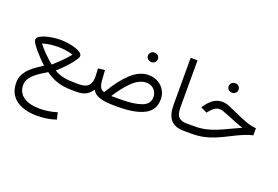

<svg xmlns="http://www.w3.org/2000/svg" viewBox="-126 -1063 2607 1798"><g transform="rotate(20 1177.5 -164.0)"><path d="M242.7 -126.5Q223.6 -143.6 196.3 -171.4Q168.9 -199.2 142.8 -229.7Q116.7 -260.3 99.1 -286.4Q81.5 -312.5 81.5 -326.2Q81.5 -345.7 103.3 -360.6Q125 -375.5 159.2 -385.7Q193.4 -396 232.4 -401.4Q271.5 -406.7 305.7 -406.7Q339.4 -406.7 378.2 -401.4Q417 -396 451.7 -385.7Q486.3 -375.5 508.3 -360.4Q530.3 -345.2 530.3 -326.2Q530.3 -312.5 512.2 -285.4Q494.1 -258.3 466.8 -226.8Q439.5 -195.3 410.9 -167Q382.3 -138.7 361.8 -121.6Q406.7 -93.3 457 -83.7Q507.3 -74.2 577.6 -74.2H606.9V0H577.6Q528.3 0 483.9 -6.1Q439.5 -12.2 395.3 -29.8Q351.1 -47.4 300.8 -82.5Q250.5 -54.2 209.7 -24.4Q168.9 5.4 145 38.3Q121.1 71.3 121.1 110.4Q121.1 185.5 179.2 226.1Q237.3 266.6 341.8 266.6Q383.3 266.6 426.8 260Q470.2 253.4 513.2 239.3L528.3 307.6Q488.3 321.8 440.2 329.6Q392.1 337.4 339.4 337.4Q254.9 337.4 189.9 312.7Q125 288.1 88.6 237.5Q52.2 187 52.2 110.4Q52.2 65.4 71 29.5Q89.8 -6.3 119.6 -34.9Q149.4 -63.5 182.1 -85.9Q214.8 -108.4 242.7 -126.5ZM305.7 -336.9Q276.9 -336.9 233.6 -331.8Q190.4 -326.7 153.8 -314.5Q186 -273.4 220.2 -239Q254.4 -204.6 278.8 -183.3Q303.2 -162.1 305.7 -160.2Q308.1 -162.1 332.5 -183.6Q356.9 -205.1 391.6 -239.5Q426.3 -273.9 458.5 -314.5Q421.4 -326.7 377.9 -331.8Q334.5 -336.9 305.7 -336.9Z M1125 -548.3Q1125 -568.4 1139.4 -582Q1153.8 -595.7 1174.8 -595.7Q1195.8 -595.7 1210 -582Q1224.1 -568.4 1224.1 -548.3Q1224.1 -528.8 1210 -514.9Q1195.8 -501 1174.8 -501Q1153.8 -501 1139.4 -514.9Q1125 -528.8 1125 -548.3ZM857.9 -86.9Q938 -224.1 1021.5 -301.5Q1105 -378.9 1194.8 -378.9Q1248.5 -378.9 1289.8 -355.7Q1331.1 -332.5 1354.7 -292.7Q1378.4 -252.9 1378.4 -203.1Q1377.9 -94.2 1285.9 -47.1Q1193.8 0 1025.4 0H991.2Q895 0 841.3 -17.6Q787.6 -35.2 765.6 -77.6Q739.7 -37.6 704.6 -18.8Q669.4 0 609.9 0H587.4L587.9 -74.2H610.4Q678.7 -75.2 704.6 -105.2Q730.5 -135.3 730.5 -193.8Q730.5 -215.8 729 -234.4Q727.5 -252.9 726.6 -274.9L793.5 -282.7L800.8 -176.3Q803.7 -139.6 817.1 -114.5Q830.6 -89.4 857.9 -86.9ZM1198.7 -304.7Q1130.9 -304.7 1063.5 -240.5Q996.1 -176.3 931.2 -74.2H1023.4Q1154.8 -74.2 1230.7 -101.3Q1306.6 -128.4 1306.6 -197.8Q1306.6 -244.1 1276.6 -274.4Q1246.6 -304.7 1198.7 -304.7Z M1508.3 -665H1576.7V-198.2Q1576.7 -127.4 1602.5 -100.8Q1628.4 -74.2 1681.6 -74.2H1698.2V0H1681.6Q1592.3 0 1550.3 -48.3Q1508.3 -96.7 1508.3 -198.2Z M1933.1 -537.1Q1933.1 -557.1 1947.5 -570.8Q1961.9 -584.5 1982.9 -584.5Q2003.9 -584.5 2018.1 -570.8Q2032.2 -557.1 2032.2 -537.1Q2032.2 -517.6 2018.1 -503.7Q2003.9 -489.7 1982.9 -489.7Q1961.9 -489.7 1947.5 -503.7Q1933.1 -517.6 1933.1 -537.1ZM1678.7 -74.2H1761.7Q1821.8 -74.2 1872.8 -85.7Q1923.8 -97.2 1972.2 -116.9Q2020.5 -136.7 2072.5 -161.9Q2124.5 -187 2186.5 -214.4Q2148.4 -227.1 2108.9 -242.9Q2069.3 -258.8 2033.9 -273.4Q1998.5 -288.1 1971.7 -297.4Q1944.8 -306.6 1932.1 -306.6Q1899.9 -306.6 1876.5 -288.8Q1853 -271 1833.5 -246.6L1822.8 -232.9L1760.7 -263.2L1767.1 -273.4Q1798.8 -322.3 1838.9 -351.1Q1878.9 -379.9 1932.6 -379.9Q1961.4 -379.9 2005.4 -362.1Q2049.3 -344.2 2101.3 -320.1Q2153.3 -295.9 2206.8 -276.6Q2260.3 -257.3 2308.1 -254.4V-183.1Q2274.9 -177.2 2228.3 -158.7Q2181.6 -140.1 2108.4 -102.5Q2043.5 -69.3 1989 -46.4Q1934.6 -23.4 1880.1 -11.7Q1825.7 0 1760.3 0H1678.7Z"/></g></svg>

Font: Vazirmatn RD FD Light
Style: Regular
Weight: 300
Designer: Saber Rastikerdar
Foundry: Saber Rastikerdar
Version: Version 33.003